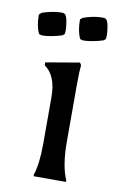

<svg xmlns="http://www.w3.org/2000/svg" viewBox="-80 -740 518 789"><g transform="rotate(10 178.5 -345.5)"><path d="M133 -139V-333Q133 -422 83 -457V-469L224 -493L230 -483Q227 -454 227 -400V-164Q227 -64 252 -7V0H117V-7Q133 -54 133 -139ZM299 -687Q306 -679 309.5 -657.5Q313 -636 313 -625Q313 -614 312 -607L304 -600Q267 -588 230 -585H218L208 -588Q193 -618 193 -668L203 -676Q239 -689 274 -691H291ZM129 -678Q136 -670 139.5 -648.5Q143 -627 143 -616Q143 -605 142 -598L134 -591Q98 -579 61 -576H48L38 -579Q23 -609 23 -658L33 -667Q71 -680 105 -682H121Z"/></g></svg>

Font: Asul
Style: Regular
Weight: 400
Designer: Mariela Monsalve
Foundry: Mariela Monsalve
Version: Version 1.002